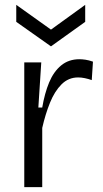

<svg xmlns="http://www.w3.org/2000/svg" viewBox="-20 -771 423 791"><path d="M80 0V-284V-514H150L138 -328H154Q164 -387 182.5 -431.5Q201 -476 232 -501.5Q263 -527 307 -527Q318 -527 332 -525Q346 -523 363 -517L358 -441Q344 -446 329.5 -449Q315 -452 302 -452Q262 -452 233.5 -423.5Q205 -395 186 -348Q167 -301 154 -244V0ZM47 -751 190 -649 331 -751V-681L190 -580L47 -681Z"/></svg>

Font: Bricolage Grotesque Light
Style: Regular
Weight: 300
Designer: Mathieu Triay
Foundry: Atelier Triay
Version: Version 1.000;gftools[0.9.30]